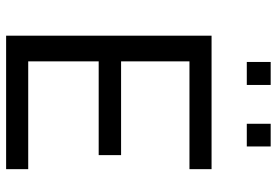

<svg xmlns="http://www.w3.org/2000/svg" viewBox="-162 -764 926 643"><g transform="rotate(90 301.5 -443.0)"><path d="M100 0V-688H547V-614H186V-385H500V-310H186V-74H547V0ZM188 -806V-886H265V-806ZM395 -806V-886H471V-806Z"/></g></svg>

Font: Saira
Style: Regular
Weight: 400
Designer: Hector Gatti with collaboration of the Omnibus-Type team
Foundry: Omnibus-Type
Version: Version 1.100; ttfautohint (v1.8.3)